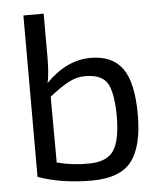

<svg xmlns="http://www.w3.org/2000/svg" viewBox="-52 -745 673 802"><g transform="rotate(-5 285.0 -344.0)"><path d="M340 -499Q431 -499 473.5 -439.5Q516 -380 516 -245Q516 -113 468 -50.5Q420 12 300 12Q175 12 76 -23V-700H161V-518Q161 -449 152 -410Q239 -499 340 -499ZM298 -60Q369 -61 398 -101.5Q427 -142 428 -245Q427 -348 403 -386.5Q379 -425 310 -425Q275 -425 241.5 -407.5Q208 -390 160 -352L161 -76Q230 -58 298 -60Z"/></g></svg>

Font: Exo 2
Style: Regular
Weight: 400
Designer: Natanael Gama
Version: Version 1.001;PS 001.001;hotconv 1.0.70;makeotf.lib2.5.58329